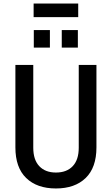

<svg xmlns="http://www.w3.org/2000/svg" viewBox="-20 -1053 632 1085"><path d="M296 12Q189 12 128 -47Q67 -106 67 -220V-686H168V-218Q168 -150 202 -114Q236 -78 296 -78Q357 -78 391 -114Q425 -150 425 -218V-686H525V-220Q525 -106 464 -47Q403 12 296 12ZM329 -784V-883H420V-784ZM171 -784V-883H262V-784ZM170 -956V-1033H422V-956Z"/></svg>

Font: Archivo Narrow Medium
Style: Regular
Weight: 500
Designer: Hector Gatti
Foundry: Omnibus-Type
Version: Version 3.002